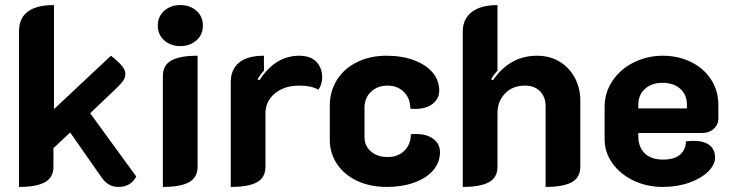

<svg xmlns="http://www.w3.org/2000/svg" viewBox="-20 -729 2891 758"><path d="M518 -32Q496 9 447 9Q426 9 410 -0.5Q394 -10 380 -30L257 -206L191 -144V-71Q191 -28 157 -9.5Q123 9 55 9V-605Q55 -709 193 -709V-298L418 -509Q475 -465 475 -439Q475 -423 466.5 -410.5Q458 -398 439 -380L336 -282Z M603 -628Q603 -664 628.5 -686.5Q654 -709 692 -709Q730 -709 755.5 -686.5Q781 -664 781 -628Q781 -592 755.5 -569.5Q730 -547 692 -547Q654 -547 628.5 -569.5Q603 -592 603 -628ZM623 -429Q623 -472 657 -490.5Q691 -509 760 -509V-71Q760 -28 726 -9.5Q692 9 623 9Z M1028 -282V-71Q1028 -28 994.5 -9.5Q961 9 891 9V-405Q891 -455 924 -482Q957 -509 1022 -509V-450Q1007 -434 997 -416L1004 -412Q1067 -509 1161 -509Q1206 -509 1229 -485Q1252 -461 1252 -424Q1252 -396 1237 -375Q1209 -391 1162 -391Q1102 -391 1065 -360Q1028 -329 1028 -282Z M1282 -178V-311Q1282 -369 1310.5 -414Q1339 -459 1390 -484Q1441 -509 1506 -509Q1567 -509 1614 -491.5Q1661 -474 1687.5 -443Q1714 -412 1714 -372Q1714 -339 1688 -319Q1662 -299 1619 -299Q1606 -299 1600 -300Q1600 -340 1575 -365.5Q1550 -391 1510 -391Q1470 -391 1444.5 -366.5Q1419 -342 1419 -304V-188Q1419 -153 1444.5 -131Q1470 -109 1511 -109Q1551 -109 1576.5 -134Q1602 -159 1602 -199Q1609 -200 1622 -200Q1665 -200 1691 -180.5Q1717 -161 1717 -128Q1717 -88 1690.5 -57Q1664 -26 1616 -8.5Q1568 9 1507 9Q1441 9 1390 -15Q1339 -39 1310.5 -81.5Q1282 -124 1282 -178Z M1807 -605Q1807 -654 1842.5 -681.5Q1878 -709 1944 -709V-450Q1929 -434 1919 -416L1926 -412Q1993 -509 2100 -509Q2150 -509 2188.5 -486Q2227 -463 2249 -422.5Q2271 -382 2271 -332V-71Q2271 -28 2237 -9.5Q2203 9 2134 9V-311Q2134 -345 2112.5 -368Q2091 -391 2052 -391Q2004 -391 1974 -360Q1944 -329 1944 -282V-71Q1944 -28 1910 -9.5Q1876 9 1807 9Z M2367 -180V-308Q2367 -364 2398.5 -410.5Q2430 -457 2483 -483Q2536 -509 2597 -509Q2657 -509 2707.5 -484.5Q2758 -460 2787 -415.5Q2816 -371 2816 -315V-261Q2816 -237 2798 -220.5Q2780 -204 2752 -204H2500V-190Q2500 -150 2524.5 -124.5Q2549 -99 2597 -99Q2644 -99 2666 -119.5Q2688 -140 2688 -171Q2708 -173 2718 -173Q2759 -173 2781 -156Q2803 -139 2803 -106Q2803 -79 2776 -52Q2749 -25 2701.5 -8Q2654 9 2596 9Q2534 9 2481.5 -16Q2429 -41 2398 -84Q2367 -127 2367 -180ZM2692 -301V-315Q2692 -355 2665.5 -378.5Q2639 -402 2596 -402Q2553 -402 2526.5 -378.5Q2500 -355 2500 -315V-301Z"/></svg>

Font: K2D ExtraBold
Style: Regular
Weight: 800
Designer: Katatrad Aksorn Co.,Ltd.
Foundry: Cadson Demak Co.,Ltd.
Version: Version 1.000; ttfautohint (v1.6)